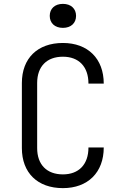

<svg xmlns="http://www.w3.org/2000/svg" viewBox="-20 -962 640 992"><path d="M305 -818C347 -818 373 -843 373 -880C373 -917 347 -942 305 -942C263 -942 237 -917 237 -880C237 -843 263 -818 305 -818ZM305 10C434 10 516 -71 516 -200H437C437 -112 387 -61 305 -61C222 -61 172 -111 172 -197V-533C172 -619 222 -669 305 -669C387 -669 437 -618 437 -530H516C516 -659 434 -740 305 -740C174 -740 93 -661 93 -533V-197C93 -69 174 10 305 10Z"/></svg>

Font: Tekne LDO Light
Style: Regular
Weight: 300
Monospace: yes
Designer: Alessio Laiso, Mario Rullo, Paolo Rosset
Foundry: Alessio Laiso
Version: Version 1.000;hotconv 1.0.109;makeotfexe 2.5.65596